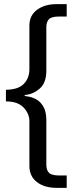

<svg xmlns="http://www.w3.org/2000/svg" viewBox="-20 -743 368 924"><path d="M121.5 -620.5Q121.5 -668.5 158.2 -695.8Q195 -723 250.5 -723H301V-663.5H265Q227 -663.5 215 -650Q203 -636.5 203 -612.5V-399.5Q202 -344 171.8 -317.2Q141.5 -290.5 104.5 -286.5Q98.5 -286 98 -283.5Q97.5 -281 104.5 -280Q128.5 -278 151 -266.8Q173.5 -255.5 188 -231.2Q202.5 -207 203 -166.5V48.5Q203 76 216 88.8Q229 101.5 265.5 101.5H301V161H252Q193.5 161 157.5 133Q121.5 105 121.5 56V-160Q121.5 -195.5 93.8 -225.2Q66 -255 8.5 -255V-311Q67 -311.5 94.2 -339Q121.5 -366.5 121.5 -410.5Z"/></svg>

Font: Public Sans
Style: Regular
Weight: 400
Designer: The Public Sans project authors (U.S. Web Design System). Libre Franklin designed by Pablo Impallari and Rodrigo Fuenzal
Version: Version 1.008; ttfautohint (v1.8.1) -l 8 -r 50 -G 200 -x 14 